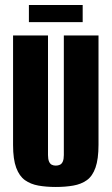

<svg xmlns="http://www.w3.org/2000/svg" viewBox="-20 -732 444 764"><path d="M202 12Q164 12 133 6.5Q102 1 79.5 -15Q57 -31 44.5 -64.5Q32 -98 32 -155V-591H171V-115Q171 -99 175 -89.5Q179 -80 186 -76.5Q193 -73 202 -73Q211 -73 218.5 -76.5Q226 -80 230 -89.5Q234 -99 234 -115V-591H372V-156Q372 -99 360 -65Q348 -31 325.5 -15Q303 1 271.5 6.5Q240 12 202 12ZM95 -644V-712H309V-644Z"/></svg>

Font: Alumni Sans ExtraBold
Style: Regular
Weight: 800
Designer: Robert E. Leuschke
Foundry: Robert E. Leuschke
Version: Version 1.018